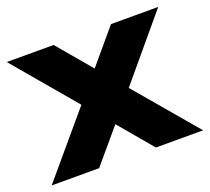

<svg xmlns="http://www.w3.org/2000/svg" viewBox="-99 -616 799 731"><g transform="rotate(-20 301.0 -250.0)"><path d="M607.4 -500 396.5 -248.5 607.4 0H416L301.3 -136.2L186 0H-6.3L205.1 -250L-6.3 -500H183.6L299.8 -362.3L416 -500Z"/></g></svg>

Font: Now Alt
Style: Bold
Weight: 700
Designer: Alfredo Marco Pradil
Foundry: Alfredo Marco Pradil
Version: Version 1.002;PS 001.002;hotconv 1.0.88;makeotf.lib2.5.64775